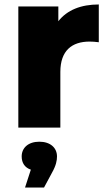

<svg xmlns="http://www.w3.org/2000/svg" viewBox="-20 -571 482 859"><path d="M250 -249C250 -345 302 -385 381 -385C394 -385 406 -384 422 -382V-551C342 -551 280 -526 241 -476V-542H62V0H250ZM213 201C231 169 235 147 235 129C235 90 205 63 156 63C107 63 77 90 77 129C77 158 91 179 118 188L92 268H177Z"/></svg>

Font: Montserrat-Alt1 ExtBd
Style: Regular
Weight: 800
Designer: Differentunic
Foundry: Differentunic
Version: Version 7.222